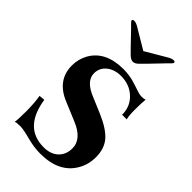

<svg xmlns="http://www.w3.org/2000/svg" viewBox="-250 -906 998 998"><g transform="rotate(45 249.0 -407.0)"><path d="M256 10Q210 10 161 -3Q104 -18 83 -18Q53 -18 45 -13Q49 -32 49 -90Q49 -157 41 -200L73 -203Q100 -26 245 -26Q296 -26 325.5 -54Q355 -82 355 -128Q355 -197 260 -235L162 -276Q48 -322 48 -431Q48 -478 71 -519Q122 -607 252 -607Q273 -607 293 -604Q313 -601 324 -598Q335 -595 356.5 -588Q378 -581 387 -578Q404 -572 417 -572Q436 -572 445 -576Q442 -552 442 -500Q442 -452 448 -434H414Q414 -495 372 -534Q330 -573 268 -573Q220 -573 189 -548Q158 -523 158 -483Q158 -426 244 -392L329 -356Q408 -322 441 -283Q474 -244 474 -182Q474 -128 449 -85Q395 10 256 10ZM258 -668Q243 -668 225 -686L201 -710L178 -734Q154 -760 130 -784Q118 -795 110 -804Q102 -812 102 -816Q102 -824 114 -824Q128 -824 147 -812L258 -746L370 -812Q390 -824 403 -824Q414 -824 414 -816Q414 -812 406 -804Q398 -795 386 -784Q362 -760 338 -734L315 -710L291 -686Q274 -668 258 -668Z"/></g></svg>

Font: UnnaBold
Style: Bold
Weight: 700
Designer: Jorge de Buen Unna
Foundry: Omnibus-Type
Version: Version 2.008;hotconv 1.0.109;makeotfexe 2.5.65596